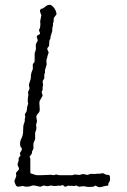

<svg xmlns="http://www.w3.org/2000/svg" viewBox="-20 -774 528 798"><path d="M124 -526.9V-548.8Q124 -554.2 125.5 -557.1Q127 -560.1 127.4 -562.5Q127.9 -564.9 128.9 -567.9Q129.9 -570.8 128.9 -580.6Q127.9 -590.3 131.8 -596.2Q135.7 -602.1 136.7 -604.5Q137.7 -606.9 133.8 -616.2Q130.4 -625.5 139.6 -628.9Q148.9 -632.3 145.5 -639.2Q142.1 -646 142.1 -648.9L146 -658.2Q147 -660.2 147.9 -672.9L147 -686L151.9 -710.9Q150.9 -711.9 147.9 -720.7Q145 -729.5 146.5 -731.9Q149.9 -738.8 158.2 -738.8Q161.1 -740.2 164.1 -743.2Q182.6 -760.3 196.3 -750Q209.5 -739.7 214.4 -720.2Q214.8 -718.8 214.8 -715.8Q214.8 -712.9 209 -706.5Q203.1 -700.2 203.1 -695.8V-685.1L200.2 -677.7V-668Q197.3 -659.2 197.3 -653.3Q197.3 -647.5 197.3 -645.5Q196.8 -643.6 193.4 -632.8Q189.9 -622.1 189.9 -618.7Q189.9 -615.2 189.5 -613.3Q189 -611.3 187 -608.9Q185.1 -606 185.1 -604L184.1 -585Q184.1 -582 179.2 -577.1Q174.3 -572.3 178.2 -564.9Q182.1 -558.1 182.1 -555.2L176.8 -539.6V-536.1Q172.9 -528.3 172.9 -522L173.8 -504.9L167 -482.9Q167 -477.5 167 -472.2L164.1 -464.8V-448.2L157.2 -437L159.2 -419.9L157.2 -413.1V-399.9Q156.2 -398.9 152.8 -392.1L157.2 -377Q155.3 -372.1 150.4 -364.3Q145.5 -356.4 144 -351.6Q143.1 -346.2 144.5 -331.5Q146 -316.9 144.5 -312Q143.1 -307.6 137.7 -301.8Q132.3 -295.9 131.3 -291.5Q130.4 -287.1 132.3 -279.8Q133.8 -272.9 133.8 -270L129.9 -254.9Q131.8 -245.1 130.9 -235.8L126 -222.2V-196.8Q126 -193.8 122.1 -186.5Q118.2 -179.2 118.7 -170.4Q119.1 -161.1 119.1 -158.7Q119.1 -156.2 116.7 -151.4Q114.3 -146.5 113.3 -144.5Q112.3 -143.1 113.3 -140.1Q113.8 -137.2 108.9 -130.9Q104 -125 103 -123L106 -115.2V-65.9Q106 -56.2 106.9 -54.2Q107.9 -52.7 112.8 -51.8Q117.7 -50.8 124.5 -47.9Q130.9 -44.9 150.4 -45.9Q169.9 -46.9 177.7 -46.9Q185.5 -46.9 187 -47.9L204.1 -45.9L212.9 -48.8L226.1 -45.9Q253.4 -45.9 280.8 -45.9L290 -48.8L310.1 -46.9L325.2 -50.8L344.2 -46.9L354 -50.8Q355 -51.8 362.8 -51.3Q371.1 -50.8 373 -50.8Q375 -50.8 380.9 -51.8Q386.7 -52.7 391.6 -51.8L408.2 -54.2L420.9 -47.9Q429.2 -47.9 434.1 -45.9Q437 -43 437.5 -33.7Q438 -22.9 434.1 -18.1Q430.2 -13.2 430.2 -7.3Q430.7 -2 424.8 -2Q418.9 -2 407.2 1.5Q395.5 4.9 390.1 3.9L376 -2.9L368.2 2Q346.7 4.4 337.4 1.5Q328.1 -1 320.3 0.5Q312.5 2 309.1 2Q306.2 2 303.2 0Q300.8 -2 298.8 -2.4Q296.9 -2.9 293 -2Q289.1 -1 287.6 -1H284.2L277.8 -2L271 -1L264.6 -2.9Q255.9 2 249 2L241.2 -4.9Q239.3 -4.9 235.4 -3.4Q229 -1 226.1 -2Q222.7 -2.9 215.3 -1.5Q208 0 201.2 -1.5Q194.3 -2.9 191.4 -2.9Q188.5 -2.9 183.1 -1Q178.2 1 161.1 -2.9L148.9 2Q144 2 130.9 -1.5Q117.7 -4.9 109.9 -1.5Q102.1 2 86.9 2L74.7 -1L55.2 2Q51.3 2 46.9 -2Q40 -15.6 40 -20.5Q40 -25.4 43.9 -32.2Q49.3 -43 46.9 -49.3Q44.4 -55.2 51.8 -62Q59.1 -68.8 59.1 -72.3Q59.1 -76.2 55.2 -83Q51.3 -89.8 54.7 -97.7Q58.1 -105.5 57.6 -110.4Q57.1 -116.2 58.1 -118.2Q59.1 -120.1 62 -123Q64.9 -126 64.9 -128.9Q64.9 -129.9 63.5 -133.3Q62 -136.7 63 -138.7Q64 -140.6 67.4 -145.5Q70.8 -149.4 70.8 -154.3Q70.8 -159.2 64.9 -165Q60.5 -182.6 68.4 -197.3Q76.2 -211.4 76.2 -231.9Q76.2 -252.4 79.1 -258.8Q83 -267.1 83 -272.9V-279.8L85 -287.1Q85.9 -288.1 84.5 -291.5Q83 -294.9 83.5 -298.8Q84 -302.7 89.8 -309.1Q92.8 -320.8 92.8 -329.1L97.2 -344.2L95.2 -352.1Q95.2 -366.7 98.1 -379.9L96.2 -390.1L103 -407.2Q103 -409.2 101.1 -415Q99.1 -420.9 101.6 -427.2Q108.9 -445.8 108.4 -456.1Q107.4 -466.3 116.2 -486.3Q117.2 -489.7 116.2 -498.5Q115.2 -507.3 119.1 -511.2Q123 -515.1 123.5 -516.6Q124 -518.1 124 -526.9Z"/></svg>

Font: AntiqueNobleLightItalic
Style: LightItalic
Weight: 400
Version: Version 001.000